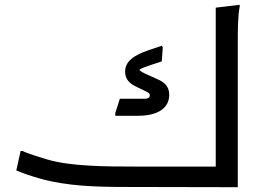

<svg xmlns="http://www.w3.org/2000/svg" viewBox="-20 -780 1108 801"><path d="M880 -748V-85H556C417 -85 273 -86 176 -115C153 -122 96 -139 74 -150H66L48 -69C73 -58 108 -46 147 -35C259 -3 386 0 508 0L972 1V-604C972 -644 972 -716 980 -752V-760ZM686 -384C686 -420 666 -437 636 -450L596 -468C578 -476 566 -482 561 -489C572 -496 584 -500 601 -506L655 -524L659 -582L655 -589L601 -571C536 -549 502 -523 502 -481C502 -452 517 -433 549 -418L584 -401C598 -394 605 -391 605 -383C605 -374 599 -368 583 -368H480L461 -309V-297H556C641 -297 686 -331 686 -384Z"/></svg>

Font: Kufam Arabic Latin Roman Normal
Style: Regular
Weight: 400
Designer: Wael Morcos & Artur Schmal
Version: Version 1.200;PS 001.200;hotconv 1.0.88;makeotf.lib2.5.64775